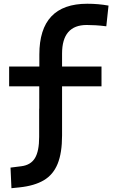

<svg xmlns="http://www.w3.org/2000/svg" viewBox="-20 -762 626 1015"><path d="M40.5 232.9 35.6 124 93.3 116.7Q142.6 110.4 164.8 73.7Q187 37.1 187 -38.1V-187.5H187.5V-305.7H28.3V-410.2H188V-473.6Q188 -742.2 441.4 -742.2Q500 -742.2 553.7 -732.4L542 -623Q510.3 -627 485.8 -628.4Q461.4 -629.9 438.5 -629.9Q308.1 -629.9 308.1 -478.5V-410.2H516.6V-305.7H308.1V-45.9Q308.1 46.4 284.7 104Q261.2 161.6 211.7 190.9Q162.1 220.2 83.5 228.5Z"/></svg>

Font: CaskaydiaCove NF SemiBold
Style: Regular
Weight: 600
Designer: Aaron Bell
Foundry: Saja Typeworks
Version: Version 2111.001; VTT 6.35;Nerd Fonts 3.2.1